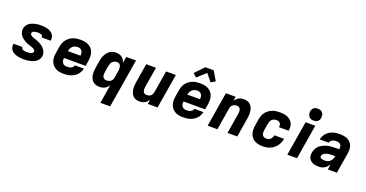

<svg xmlns="http://www.w3.org/2000/svg" viewBox="-40 -1634 5179 2717"><g transform="rotate(20 2550.0 -275.5)"><path d="M252 8Q226 8 200.5 5.5Q175 3 151 -3.5Q127 -10 105 -21.5Q83 -33 67.5 -50.5Q52 -68 45 -92.5Q38 -117 42 -143L44 -150H179L178 -149Q176 -135 185.5 -125Q195 -115 207.5 -110.5Q220 -106 234 -104.5Q248 -103 262 -103Q270 -103 278.5 -103.5Q287 -104 296 -105Q305 -106 313.5 -108.5Q322 -111 330.5 -115Q339 -119 346 -126Q353 -133 354 -141Q356 -154 348.5 -164.5Q341 -175 330.5 -181.5Q320 -188 307.5 -192Q295 -196 283 -200Q271 -204 259.5 -208Q248 -212 236 -216.5Q224 -221 212.5 -226.5Q201 -232 190.5 -238Q180 -244 169.5 -251Q159 -258 150 -266Q141 -274 132.5 -283Q124 -292 117.5 -302.5Q111 -313 105.5 -324Q100 -335 97 -347.5Q94 -360 93.5 -373Q93 -386 95 -399Q99 -422 112 -443Q125 -464 143.5 -479Q162 -494 185 -503.5Q208 -513 230.5 -518.5Q253 -524 276 -526Q299 -528 321 -528Q347 -528 371.5 -525.5Q396 -523 419.5 -516.5Q443 -510 464 -498Q485 -486 500 -468Q515 -450 521 -426Q527 -402 523 -377L522 -370H387V-372Q389 -385 381.5 -395Q374 -405 362.5 -409.5Q351 -414 338 -415.5Q325 -417 312 -417Q300 -417 288 -416Q276 -415 264 -411.5Q252 -408 241 -400Q230 -392 228 -380Q225 -366 233 -356Q241 -346 251.5 -339.5Q262 -333 273.5 -328.5Q285 -324 297.5 -320Q310 -316 322 -312Q334 -308 345.5 -303.5Q357 -299 368 -293.5Q379 -288 390 -282Q401 -276 411 -269Q421 -262 430.5 -254Q440 -246 448 -237Q456 -228 463 -218Q470 -208 475.5 -196.5Q481 -185 484 -173Q487 -161 488 -147.5Q489 -134 487 -121Q483 -98 469.5 -76.5Q456 -55 435.5 -40Q415 -25 392 -15.5Q369 -6 345.5 -1Q322 4 298.5 6Q275 8 252 8Z M853 8Q821 8 789.5 2.5Q758 -3 731.5 -18Q705 -33 685.5 -56.5Q666 -80 656.5 -109Q647 -138 646.5 -170.5Q646 -203 652 -235L668 -335Q673 -363 683.5 -390Q694 -417 712 -440.5Q730 -464 754 -481.5Q778 -499 805.5 -509.5Q833 -520 861 -524Q889 -528 916 -528Q949 -528 980.5 -522.5Q1012 -517 1039.5 -502.5Q1067 -488 1087 -464.5Q1107 -441 1116.5 -412Q1126 -383 1126.5 -350.5Q1127 -318 1122 -285L1109 -205H783Q780 -185 783 -166Q786 -147 796.5 -132Q807 -117 825 -110Q843 -103 863 -103Q878 -103 893 -105Q908 -107 923 -113.5Q938 -120 949.5 -132.5Q961 -145 964 -160H1099Q1094 -134 1081.5 -109.5Q1069 -85 1050 -64.5Q1031 -44 1006.5 -29.5Q982 -15 956.5 -6.5Q931 2 905 5Q879 8 853 8ZM991 -315Q993 -335 990.5 -353.5Q988 -372 978.5 -387Q969 -402 952.5 -409.5Q936 -417 917 -417Q897 -417 876.5 -411Q856 -405 839.5 -390.5Q823 -376 814 -356.5Q805 -337 801 -317V-315Z M1484 215 1530 -65Q1519 -48 1503.5 -33.5Q1488 -19 1470 -9.5Q1452 0 1432 4Q1412 8 1393 8Q1364 8 1337.5 -0.5Q1311 -9 1292 -27Q1273 -45 1262 -70Q1251 -95 1247.5 -122.5Q1244 -150 1245.5 -178.5Q1247 -207 1252 -235L1268 -335Q1272 -358 1278.5 -381Q1285 -404 1296 -426Q1307 -448 1322.5 -467.5Q1338 -487 1359 -501.5Q1380 -516 1403.5 -522Q1427 -528 1450 -528Q1475 -528 1498.5 -522Q1522 -516 1541 -502Q1560 -488 1572 -468Q1584 -448 1590 -425L1606 -520H1753L1631 215ZM1454 -112Q1470 -112 1487 -116Q1504 -120 1518 -130.5Q1532 -141 1540 -156.5Q1548 -172 1551 -188L1567 -288Q1570 -301 1571 -314.5Q1572 -328 1570.5 -341Q1569 -354 1565.5 -366Q1562 -378 1555 -388Q1548 -398 1536 -403Q1524 -408 1511 -408Q1493 -408 1475 -402Q1457 -396 1443.5 -382.5Q1430 -369 1422.5 -351Q1415 -333 1412 -316L1395 -216Q1392 -197 1392 -179Q1392 -161 1399 -145.5Q1406 -130 1421 -121Q1436 -112 1454 -112Z M1997 8Q1968 8 1942 -0.5Q1916 -9 1897.5 -27.5Q1879 -46 1869 -71Q1859 -96 1855.5 -123Q1852 -150 1853.5 -178.5Q1855 -207 1860 -235L1907 -520H2054L2003 -216Q2000 -198 2000.5 -180Q2001 -162 2006.5 -146.5Q2012 -131 2026 -121.5Q2040 -112 2058 -112Q2074 -112 2090.5 -116Q2107 -120 2120 -131Q2133 -142 2140.5 -157Q2148 -172 2151 -188L2206 -520H2353L2267 0H2120L2130 -64Q2118 -47 2103.5 -33Q2089 -19 2071.5 -9.5Q2054 0 2034.5 4Q2015 8 1997 8Z M2653 8Q2621 8 2589.5 2.5Q2558 -3 2531.5 -18Q2505 -33 2485.5 -56.5Q2466 -80 2456.5 -109Q2447 -138 2446.5 -170.5Q2446 -203 2452 -235L2468 -335Q2473 -363 2483.5 -390Q2494 -417 2512 -440.5Q2530 -464 2554 -481.5Q2578 -499 2605.5 -509.5Q2633 -520 2661 -524Q2689 -528 2716 -528Q2749 -528 2780.5 -522.5Q2812 -517 2839.5 -502.5Q2867 -488 2887 -464.5Q2907 -441 2916.5 -412Q2926 -383 2926.5 -350.5Q2927 -318 2922 -285L2909 -205H2583Q2580 -185 2583 -166Q2586 -147 2596.5 -132Q2607 -117 2625 -110Q2643 -103 2663 -103Q2678 -103 2693 -105Q2708 -107 2723 -113.5Q2738 -120 2749.5 -132.5Q2761 -145 2764 -160H2899Q2894 -134 2881.5 -109.5Q2869 -85 2850 -64.5Q2831 -44 2806.5 -29.5Q2782 -15 2756.5 -6.5Q2731 2 2705 5Q2679 8 2653 8ZM2791 -315Q2793 -335 2790.5 -353.5Q2788 -372 2778.5 -387Q2769 -402 2752.5 -409.5Q2736 -417 2717 -417Q2697 -417 2676.5 -411Q2656 -405 2639.5 -390.5Q2623 -376 2614 -356.5Q2605 -337 2601 -317V-315ZM2634 -585 2579 -632 2708 -766H2834L2915 -627L2850 -590L2761 -700Z M3021 0 3107 -520H3254L3243 -456Q3255 -473 3270 -487Q3285 -501 3302.5 -510.5Q3320 -520 3339 -524Q3358 -528 3376 -528Q3405 -528 3431 -519.5Q3457 -511 3475.5 -492.5Q3494 -474 3504.5 -449Q3515 -424 3518.5 -397Q3522 -370 3520.5 -341.5Q3519 -313 3514 -285L3467 0H3320L3370 -304Q3373 -322 3373 -340Q3373 -358 3367 -373.5Q3361 -389 3347 -398.5Q3333 -408 3315 -408Q3299 -408 3283 -404Q3267 -400 3253.5 -389Q3240 -378 3232.5 -363Q3225 -348 3223 -332L3168 0Z M3851 8Q3818 8 3787 2Q3756 -4 3729.5 -18.5Q3703 -33 3684.5 -56.5Q3666 -80 3656.5 -109.5Q3647 -139 3646.5 -171Q3646 -203 3652 -235L3668 -335Q3673 -363 3683.5 -390Q3694 -417 3712 -440.5Q3730 -464 3754.5 -481.5Q3779 -499 3806 -509.5Q3833 -520 3861 -524Q3889 -528 3917 -528Q3946 -528 3974 -524.5Q4002 -521 4027.5 -511Q4053 -501 4074 -484Q4095 -467 4108 -443.5Q4121 -420 4125 -392Q4129 -364 4124 -335L4123 -325H3977V-329Q3980 -345 3977 -361Q3974 -377 3964 -388Q3954 -399 3938.5 -403.5Q3923 -408 3907 -408Q3889 -408 3871.5 -401.5Q3854 -395 3841 -381Q3828 -367 3821.5 -350Q3815 -333 3812 -316L3795 -216Q3792 -197 3793 -178Q3794 -159 3802 -143.5Q3810 -128 3826 -120Q3842 -112 3861 -112Q3877 -112 3894 -117Q3911 -122 3924 -134Q3937 -146 3944.5 -162Q3952 -178 3955 -194V-195H4101V-193Q4096 -165 4085 -138Q4074 -111 4056 -86.5Q4038 -62 4014 -43Q3990 -24 3963 -12.5Q3936 -1 3907.5 3.5Q3879 8 3851 8Z M4221 0 4307 -520H4453L4367 0ZM4405 -580Q4391 -580 4377 -583Q4363 -586 4351 -593.5Q4339 -601 4331.5 -611.5Q4324 -622 4319.5 -635.5Q4315 -649 4314.5 -663Q4314 -677 4316 -692Q4319 -707 4326.5 -720.5Q4334 -734 4346.5 -743.5Q4359 -753 4374.5 -756.5Q4390 -760 4405 -760Q4419 -760 4433 -757Q4447 -754 4458.5 -746.5Q4470 -739 4478 -728.5Q4486 -718 4490 -704.5Q4494 -691 4494.5 -677Q4495 -663 4493 -648Q4491 -633 4483 -619.5Q4475 -606 4462.5 -596.5Q4450 -587 4435 -583.5Q4420 -580 4405 -580Z M4695 8Q4672 8 4650 5Q4628 2 4608.5 -6Q4589 -14 4572.5 -28Q4556 -42 4546.5 -60.5Q4537 -79 4535 -101.5Q4533 -124 4537 -147Q4542 -176 4556 -204Q4570 -232 4593 -253Q4616 -274 4645 -288Q4674 -302 4702.5 -309.5Q4731 -317 4760.5 -320Q4790 -323 4819 -323H4884L4886 -331Q4888 -348 4885.5 -365.5Q4883 -383 4872 -395Q4861 -407 4844.5 -412Q4828 -417 4810 -417Q4795 -417 4780 -415Q4765 -413 4751.5 -406Q4738 -399 4727 -387Q4716 -375 4713 -360H4578Q4582 -385 4594.5 -410Q4607 -435 4625 -455Q4643 -475 4667 -490Q4691 -505 4716.5 -513.5Q4742 -522 4767.5 -525Q4793 -528 4819 -528Q4849 -528 4878.5 -523.5Q4908 -519 4934 -507Q4960 -495 4979.5 -475Q4999 -455 5010 -429Q5021 -403 5022 -373Q5023 -343 5019 -313L4967 0H4831L4844 -78Q4831 -59 4815 -42.5Q4799 -26 4779.5 -14Q4760 -2 4738 3Q4716 8 4695 8ZM4751 -103Q4772 -103 4792.5 -110.5Q4813 -118 4829 -134.5Q4845 -151 4853.5 -171Q4862 -191 4866 -212H4820Q4806 -212 4791.5 -211Q4777 -210 4763.5 -208Q4750 -206 4735.5 -201.5Q4721 -197 4708.5 -190Q4696 -183 4685.5 -171Q4675 -159 4673 -145Q4671 -137 4674.5 -129Q4678 -121 4684.5 -116.5Q4691 -112 4699 -109.5Q4707 -107 4716 -105.5Q4725 -104 4734 -103.5Q4743 -103 4751 -103Z"/></g></svg>

Font: Iosevka Aile Heavy Oblique
Style: Regular
Weight: 900
Italic angle: -9°
Designer: Belleve Invis
Foundry: Belleve Invis
Version: Version 31.1.0; ttfautohint (v1.8.4)